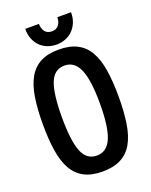

<svg xmlns="http://www.w3.org/2000/svg" viewBox="-159 -957 818 1039"><g transform="rotate(-20 250.0 -437.5)"><path d="M249 -705Q312 -705 354.5 -683Q397 -661 422 -617.5Q447 -574 457.5 -508Q468 -442 468 -354Q468 -266 457.5 -200Q447 -134 422 -90.5Q397 -47 354.5 -25Q312 -3 249 -3Q186 -3 144 -25Q102 -47 77 -90.5Q52 -134 41.5 -200Q31 -266 31 -354Q31 -442 41.5 -508Q52 -574 77 -617.5Q102 -661 144 -683Q186 -705 249 -705ZM249 -613Q190 -613 165.5 -551Q141 -489 141 -354Q141 -219 165.5 -157Q190 -95 249 -95Q307 -95 333.5 -157Q360 -219 360 -354Q360 -489 333.5 -551Q307 -613 249 -613ZM382 -872Q382 -838 371 -812.5Q360 -787 342 -769.5Q324 -752 300 -743Q276 -734 250 -734Q223 -734 199 -743Q175 -752 157 -769.5Q139 -787 128.5 -812.5Q118 -838 118 -872H197Q197 -846 210 -828Q223 -810 250 -810Q277 -810 290 -828Q303 -846 303 -872Z"/></g></svg>

Font: D2Coding
Style: Bold
Weight: 700
Monospace: yes
Designer: Yong-Rak Park; Jeong-Hwan Yoon; Sang-Min Lee;
Foundry: NHN Corporation
Version: Version 1.3.2; Build 20180524